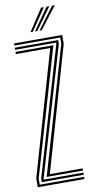

<svg xmlns="http://www.w3.org/2000/svg" viewBox="-105 -1011 521 1054"><g transform="rotate(-10 155.5 -484.0)"><path d="M74.2 -47.2 280 -753V-788.2H24.8V-800H293.2V-750.8L93.8 -59.2H276.8V-47.2ZM16.2 0V-48.2L216.2 -740.8H24.8V-752.8H236L29.5 -46.2V-11.8H276.8V0ZM42.8 -23.8V-43.5L253.5 -758.8V-764.5H24.8V-776.2H266.8V-755.5L56 -41V-35.5H276.8V-23.8ZM124.8 -845 205 -967.8H220.8L137.5 -845ZM174.8 -845 266.2 -967.8H281.8L187.5 -845ZM149.8 -845 235.5 -967.8H251.2L162.5 -845Z"/></g></svg>

Font: Big Shoulders Inline Display Thin
Style: Regular
Weight: 400
Version: Version 2.002